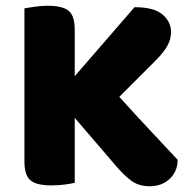

<svg xmlns="http://www.w3.org/2000/svg" viewBox="-20 -637 655 668"><path d="M240 -227V-1Q229 2 206 5Q183 8 159 8Q106 8 85.5 -10Q65 -28 65 -75V-608Q77 -610 100 -613.5Q123 -617 146 -617Q196 -617 218 -600Q240 -583 240 -534V-372L448 -612Q516 -612 545.5 -586.5Q575 -561 575 -526Q575 -500 562 -477Q549 -454 520 -425L395 -300Q460 -228 513 -172Q566 -116 598 -81Q598 -59 590 -42Q582 -25 568.5 -13Q555 -1 538 5Q521 11 502 11Q461 11 435 -9.5Q409 -30 385 -58Z"/></svg>

Font: Baloo Bhai 2 ExtraBold
Style: Regular
Weight: 800
Designer: Supriya Tembe, Noopur Datye and Ek Type
Foundry: Ek Type
Version: Version 1.640;PS 1.000;hotconv 16.6.51;makeotf.lib2.5.65220;